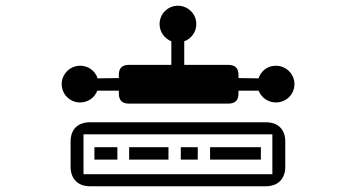

<svg xmlns="http://www.w3.org/2000/svg" viewBox="-20 -723 1240 669"><path d="M271 -116V-255H929V-116ZM389 -167V-210H309V-167ZM567 -167V-210H430V-167ZM906 -74C949 -74 974 -100 974 -142V-230C974 -272 949 -297 906 -297H294C251 -297 226 -272 226 -230V-142C226 -100 251 -74 294 -74ZM669 -167V-210H610V-167ZM889 -167V-210H712V-167ZM195 -430C195 -394 224 -366 259 -366C287 -366 310 -383 319 -407H394V-398C394 -374 405 -362 429 -362H776C800 -362 811 -374 811 -398V-407H881C891 -383 914 -366 941 -366C977 -366 1006 -394 1006 -430C1006 -465 977 -494 941 -494C913 -494 889 -476 881 -450L811 -451V-462C811 -485 800 -497 775 -497H622V-579C646 -588 664 -611 664 -639C664 -675 635 -703 600 -703C565 -703 536 -675 536 -639C536 -612 553 -589 577 -579V-497H429C405 -497 394 -485 394 -462V-451L320 -450C312 -476 288 -494 259 -494C224 -494 195 -465 195 -430Z"/></svg>

Font: CryptoKit_GRILLE 1.4
Style: Regular
Weight: 400
Monospace: yes
Designer: Oceane Juvin
Foundry: http://www.head-geneve.ch
Version: Version 1.004